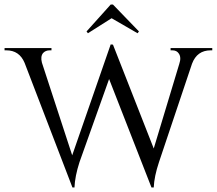

<svg xmlns="http://www.w3.org/2000/svg" viewBox="-28 -811 952 843"><path d="M352 -673 358 -665 462 -731 576 -665 582 -673 468 -791H458ZM904 -600V-590H897Q837 -590 815 -531L670 -99Q649 -36 647 12H637L451 -464L321 -99Q301 -37 299 12H290L80 -535Q57 -590 0 -590H-8V-600H198V-590H190Q172 -590 161 -578Q149 -563 156 -536L289 -129L458 -616L468 -615L647 -159L759 -530Q769 -559 757 -576Q748 -590 729 -590H721V-600Z"/></svg>

Font: Cinzel(RUS BY LYAJKA)
Style: Regular
Weight: 400
Designer: Natanael Gama
Version: Version 1.001;PS 001.001;hotconv 1.0.56;makeotf.lib2.0.21325